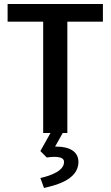

<svg xmlns="http://www.w3.org/2000/svg" viewBox="-20 -670 557 967"><path d="M183.3 226.7 201.7 276.7C245.8 265.8 375 240.8 375 145.8C375 93.3 330.8 68.3 262.5 68.3H257.5L295.8 0H319.2V-560.8H498.3V-650H18.3V-560.8H197.5V0H234.2L183.3 90.8L215.8 123.3C225.8 121.7 240 120 251.7 120C293.3 120 302.5 131.7 302.5 145.8C302.5 189.2 240.8 213.3 183.3 226.7Z"/></svg>

Font: Boon SemiBold
Style: Regular
Weight: 600
Designer: Sungsit Sawaiwan
Foundry: FontUni
Version: Version 2.0